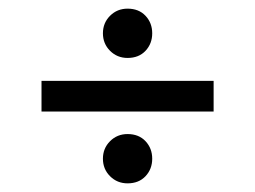

<svg xmlns="http://www.w3.org/2000/svg" viewBox="-20 -513 590 444"><path d="M76 -255V-326H474V-255ZM275 -89Q251 -89 234.5 -105.5Q218 -122 218 -146Q218 -170 234.5 -186.5Q251 -203 275 -203Q301 -203 316.5 -186.5Q332 -170 332 -146Q332 -122 316.5 -105.5Q301 -89 275 -89ZM275 -379Q251 -379 234.5 -395.5Q218 -412 218 -436Q218 -460 234.5 -476.5Q251 -493 275 -493Q301 -493 316.5 -476.5Q332 -460 332 -436Q332 -412 316.5 -395.5Q301 -379 275 -379Z"/></svg>

Font: DM Sans 9pt
Style: Regular
Weight: 400
Designer: Colophon Foundry, Jonny Pinhorn
Foundry: Colophon Foundry
Version: Version 4.004;gftools[0.9.30]